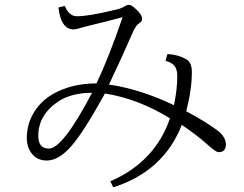

<svg xmlns="http://www.w3.org/2000/svg" viewBox="-20 -764 1040 818"><path d="M427.2 -365.7Q335.9 -200.7 283.7 -141.1Q230 -80.1 179.2 -80.1Q137.2 -80.1 113.8 -111.8Q94.2 -137.7 94.2 -175.8Q94.2 -236.8 126 -287.6Q155.3 -334.5 206.1 -363.8Q285.6 -408.7 391.1 -408.7Q442.4 -515.6 502.4 -690.9Q434.1 -672.4 364.3 -655.8Q339.4 -649.9 318.4 -643.6Q301.8 -638.7 293.5 -638.7Q239.7 -638.7 229 -731.9L256.3 -738.8Q273.4 -694.8 308.1 -694.8Q356.9 -694.8 460.4 -719.7Q494.6 -726.6 507.3 -734.9Q521 -743.7 528.3 -743.7Q540.5 -743.7 559.6 -724.6Q585.4 -702.1 585.4 -682.6Q585.4 -673.3 575.2 -666.5Q560.1 -657.7 547.4 -629.9Q499 -518.6 444.3 -403.8Q577.6 -384.3 721.2 -315.9Q735.4 -384.3 735.4 -439.9Q735.4 -467.8 724.1 -482.4Q712.4 -497.6 685.1 -504.9L693.4 -533.7Q737.8 -531.7 773.4 -511.7Q797.4 -497.6 797.4 -458Q797.4 -382.3 773.4 -290Q861.8 -242.7 912.6 -203.6Q942.4 -177.2 942.4 -148.9Q942.4 -115.7 911.1 -115.7Q900.4 -115.7 870.1 -142.6Q821.8 -186.5 754.4 -231.9Q677.7 -34.7 462.4 34.2L450.2 8.3Q640.6 -74.2 704.1 -259.8Q570.3 -342.8 427.2 -365.7ZM372.1 -368.7Q287.1 -368.7 230 -333Q143.1 -274.9 143.1 -186Q143.1 -130.9 188 -130.9Q247.6 -130.9 372.1 -368.7Z"/></svg>

Font: I.Ming
Style: Regular
Weight: 400
Designer: Ichiten Fonts Project
Version: Version 6.11; Dec 27, 2019